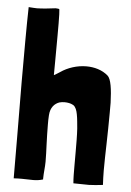

<svg xmlns="http://www.w3.org/2000/svg" viewBox="-53 -768 553 811"><g transform="rotate(5 224.0 -362.5)"><path d="M36 3C50 2 61 2 71 2C90 2 104 3 118 3C131 3 143 2 160 -3V-7C160 -31 164 -55 164 -79C164 -102 163 -126 162 -150C161 -178 160 -207 160 -236C160 -249 160 -262 161 -275C163 -310 181 -326 200 -333C207 -335 215 -336 222 -336C236 -336 249 -333 256 -329L260 -327C270 -320 275 -306 278 -290C282 -270 283 -248 285 -230C287 -200 287 -165 287 -131V-73C287 -46 287 -20 289 2C314 2 334 3 355 3C373 2 392 1 414 -2C413 -20 412 -41 412 -63C412 -97 413 -136 414 -175C415 -220 416 -265 416 -307V-351C414 -408 408 -451 393 -464C368 -486 334 -495 301 -495C262 -495 222 -482 192 -461C185 -456 174 -450 167 -446C167 -456 168 -539 168 -613V-665C168 -695 167 -718 166 -724C166 -727 159 -728 150 -728C135 -727 113 -723 106 -723C90 -722 81 -721 71 -721C62 -721 52 -722 36 -723C34 -645 34 -526 34 -404C35 -249 36 -88 36 3Z"/></g></svg>

Font: Londrina Solid CC
Style: CC
Weight: 400
Designer: Marcelo Magalhaes
Foundry: Tipos Pereira
Version: Version 1.003;FEAKit 1.0